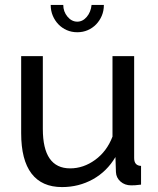

<svg xmlns="http://www.w3.org/2000/svg" viewBox="-20 -750 641 780"><path d="M232 10Q150 10 108 -45Q66 -100 66 -209V-522H154V-226Q154 -66 265 -66Q319 -66 366.5 -100.5Q414 -135 437 -195V-522H525V-108Q525 -77 553 -76V0Q538 2 529.5 2.5Q521 3 513 3Q487 3 469.5 -12.5Q452 -28 451 -51L449 -112Q414 -53 357 -21.5Q300 10 232 10ZM294 -662Q316 -662 332.5 -681.5Q349 -701 352 -730H402Q402 -706 393.5 -686Q385 -666 370.5 -651Q356 -636 336.5 -627.5Q317 -619 294 -619Q271 -619 251.5 -627.5Q232 -636 217.5 -651Q203 -666 194.5 -686Q186 -706 186 -730H237Q237 -703 254 -682.5Q271 -662 294 -662Z"/></svg>

Font: Boldmen Medium
Style: Regular
Weight: 400
Designer: Matt McInerney, Pablo Impallari, Rodrigo Fuenzalida
Foundry: LIVING CONCEPT
Version: Version 1.000